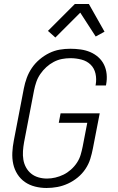

<svg xmlns="http://www.w3.org/2000/svg" viewBox="-20 -925 590 957"><path d="M212 12Q183 12 155 5Q127 -2 104.5 -17.5Q82 -33 67 -56.5Q52 -80 46 -107.5Q40 -135 41.5 -165Q43 -195 49 -225L99 -485Q104 -511 113.5 -537Q123 -563 139 -586.5Q155 -610 177.5 -629Q200 -648 225.5 -660.5Q251 -673 277.5 -677.5Q304 -682 330 -682Q356 -682 381.5 -678.5Q407 -675 429.5 -665.5Q452 -656 470 -640Q488 -624 498.5 -602.5Q509 -581 511.5 -555.5Q514 -530 509 -504L508 -499H456L457 -503Q462 -531 456 -558Q450 -585 431.5 -603Q413 -621 386 -628Q359 -635 331 -635Q310 -635 289 -631Q268 -627 248 -616.5Q228 -606 211 -590.5Q194 -575 181 -556Q168 -537 161 -516.5Q154 -496 150 -476L100 -216Q96 -194 94.5 -172Q93 -150 96.5 -129Q100 -108 110 -90Q120 -72 135.5 -59.5Q151 -47 171.5 -41Q192 -35 214 -35Q235 -35 256 -40Q277 -45 296.5 -54.5Q316 -64 333.5 -79.5Q351 -95 363.5 -114Q376 -133 382 -153.5Q388 -174 392 -194L415 -313H273L282 -360H477L443 -185Q438 -159 430 -133Q422 -107 406 -83Q390 -59 367.5 -40.5Q345 -22 319 -10Q293 2 266 7Q239 12 212 12ZM256 -738 219 -771 353 -905H423L501 -767L457 -743L380 -862Z"/></svg>

Font: Lode Dark
Style: Italic
Weight: 400
Italic angle: -11°
Monospace: yes
Designer: Belleve Invis
Foundry: Belleve Invis
Version: Version 29.2.0; ttfautohint (v1.8.3)